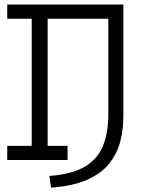

<svg xmlns="http://www.w3.org/2000/svg" viewBox="-20 -725 655 870"><path d="M203.6 72.3Q310.8 64.1 368.5 27.7Q426.2 -8.7 448.5 -68.7Q470.8 -128.7 470.8 -207.2V-640H195.9V-64.1H286.2V0H12.8V-64.1H123.6V-640H12.8V-704.6H539V-197.9Q539 -142.1 525.9 -87.7Q512.8 -33.3 477.9 12.3Q443.1 57.9 378.5 87.9Q313.8 117.9 211.3 125.1Z"/></svg>

Font: Fira Code Light
Style: Regular
Weight: 300
Monospace: yes
Designer: Carrois Corporate, Edenspiekermann AG, Nikita Prokopov
Foundry: Carrois Corporate, Edenspiekermann AG, Nikita Prokopov
Version: Version 6.000; ttfautohint (v1.8.2) -l 8 -r 50 -G 200 -x 14 